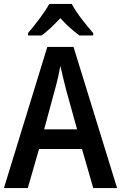

<svg xmlns="http://www.w3.org/2000/svg" viewBox="-20 -954 615 974"><path d="M344 -934H230C207 -891 157 -827 122 -786V-774H191C220 -795 254 -827 286 -862C318 -827 352 -796 383 -774H453V-786C417 -827 367 -889 344 -934ZM453 0H574L353 -716H220L0 0H121L178 -198H396ZM371 -298H204L259 -501C268 -532 280 -583 286 -620C293 -587 307 -533 315 -500Z"/></svg>

Font: Noto Sans UI SemiCondensed Medium
Style: Regular
Weight: 500
Width: 4
Designer: Monotype Design Team
Foundry: Monotype Imaging Inc.
Version: Version 1.901